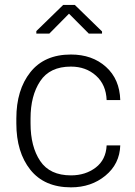

<svg xmlns="http://www.w3.org/2000/svg" viewBox="-20 -763 558 792"><path d="M272.9 -39.6Q332.5 -39.6 374.8 -71.8Q417 -104 419.9 -163.1H476.1Q473.6 -86.9 415 -38.6Q356.4 9.8 272.9 9.8Q163.1 9.8 105.2 -62.7Q47.4 -135.3 47.4 -253.9V-274.4Q47.4 -392.1 105.2 -465.1Q163.1 -538.1 272.5 -538.1Q360.4 -538.1 417 -487.3Q473.6 -436.5 476.1 -350.1H419.9Q417.5 -413.6 376 -450.9Q334.5 -488.3 272.5 -488.3Q185.5 -488.3 145.8 -428.2Q106 -368.2 106 -274.4V-253.9Q106 -158.2 145.8 -98.9Q185.5 -39.6 272.9 -39.6ZM400.9 -633.3V-624.5H346.2L264.6 -706.5L183.6 -624.5H129.9V-634.8L240.7 -742.7H288.6Z"/></svg>

Font: Franko
Style: Light
Weight: 300
Designer: Google
Version: Version 1.200310; 2013